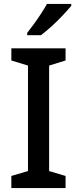

<svg xmlns="http://www.w3.org/2000/svg" viewBox="-20 -961 394 981"><path d="M315 0H38V-62L123 -87V-626L38 -652V-714H315V-652L231 -626V-87L315 -62ZM344 -931Q329 -913 302 -884Q275 -855 244 -827Q213 -799 189 -781H119V-793Q134 -812 153 -838Q172 -864 190 -891.5Q208 -919 220 -941H344Z"/></svg>

Font: Noto Sans Sinhala UI Medium
Style: Regular
Weight: 500
Designer: Jelle Bosma - Monotype Design Team
Foundry: Monotype Imaging Inc.
Version: Version 2.006; ttfautohint (v1.8.4.7-5d5b)